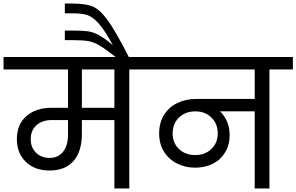

<svg xmlns="http://www.w3.org/2000/svg" viewBox="-47 -1061 1669 1081"><path d="M812 -670H681V0H597V-385H414V-308Q414 -208 367 -154.5Q320 -101 232 -101Q149 -101 98.5 -149.5Q48 -198 48 -278Q48 -361 102 -407.5Q156 -454 241 -454H336V-670H-27V-740H812ZM597 -670H414V-454H597ZM336 -385H243Q191 -385 158.5 -356Q126 -327 126 -278Q126 -230 156 -201Q186 -172 232 -172Q281 -172 308.5 -207Q336 -242 336 -304Z M680 -737H608Q547 -785 514 -804.5Q481 -824 450.5 -829.5Q420 -835 361 -835H318V-889H359Q417 -889 447 -885Q477 -881 508.5 -864Q540 -847 588 -807Q543 -891 508.5 -929Q474 -967 443.5 -976.5Q413 -986 362 -986H318V-1041H361Q435 -1041 475 -1024.5Q515 -1008 560 -946Q605 -884 680 -737Z M1602 -670H1470V0H1387V-434H1192Q1217 -410 1231.5 -376Q1246 -342 1246 -301Q1246 -245 1220.5 -203Q1195 -161 1151 -139Q1107 -117 1052 -117Q995 -117 948.5 -141Q902 -165 875.5 -208.5Q849 -252 849 -310Q849 -370 876.5 -414Q904 -458 951.5 -481Q999 -504 1059 -504H1387V-670H759V-740H1602ZM1179 -311Q1179 -364 1143.5 -399Q1108 -434 1053 -434Q997 -434 961 -399.5Q925 -365 925 -310Q925 -256 960.5 -222Q996 -188 1053 -188Q1108 -188 1143.5 -222.5Q1179 -257 1179 -311Z"/></svg>

Font: Poppins A&M
Style: Regular-A&M
Weight: 400
Designer: Ninad Kale (Devanagari), Jonny Pinhorn (Latin)
Foundry: Indian Type Foundry
Version: 4.004